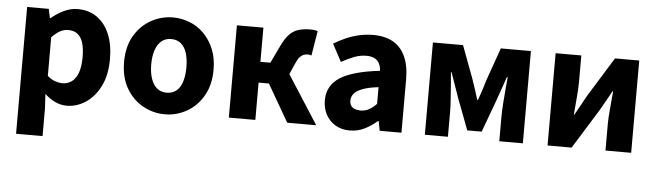

<svg xmlns="http://www.w3.org/2000/svg" viewBox="-49 -768 3990 1169"><g transform="rotate(5 1946.5 -183.5)"><path d="M76 211V-564H208L220 -508H223Q258 -538 299.5 -558Q341 -578 385 -578Q454 -578 503.5 -542.5Q553 -507 579.5 -443Q606 -379 606 -291Q606 -194 572 -126Q538 -58 483.5 -22Q429 14 368 14Q332 14 297.5 -2Q263 -18 233 -46L238 44V211ZM331 -120Q361 -120 386 -137.5Q411 -155 425 -192.5Q439 -230 439 -289Q439 -341 428.5 -375.5Q418 -410 396 -428Q374 -446 338 -446Q311 -446 287.5 -433Q264 -420 238 -393V-157Q262 -136 286 -128Q310 -120 331 -120Z M967 14Q896 14 833 -21Q770 -56 731.5 -122.5Q693 -189 693 -282Q693 -376 731.5 -442Q770 -508 833 -543Q896 -578 967 -578Q1020 -578 1069.5 -558.5Q1119 -539 1157 -500.5Q1195 -462 1217.5 -407.5Q1240 -353 1240 -282Q1240 -189 1201.5 -122.5Q1163 -56 1100.5 -21Q1038 14 967 14ZM967 -118Q1003 -118 1027 -138Q1051 -158 1062.5 -195.5Q1074 -233 1074 -282Q1074 -332 1062.5 -369Q1051 -406 1027 -426Q1003 -446 967 -446Q932 -446 908 -426Q884 -406 871.5 -369Q859 -332 859 -282Q859 -233 871.5 -195.5Q884 -158 908 -138Q932 -118 967 -118Z M1358 0V-564H1520V-355H1581L1631 -460Q1654 -509 1679 -534.5Q1704 -560 1735.5 -569Q1767 -578 1807 -578Q1819 -578 1830.5 -576.5Q1842 -575 1851 -571L1826 -420Q1821 -422 1816 -423.5Q1811 -425 1805 -425Q1791 -425 1779 -420.5Q1767 -416 1755.5 -404Q1744 -392 1733 -366L1702 -296L1892 0H1715L1583 -228H1520V0Z M2098 14Q2047 14 2009.5 -8.5Q1972 -31 1951.5 -69.5Q1931 -108 1931 -156Q1931 -246 2007 -295.5Q2083 -345 2250 -364Q2249 -389 2239.5 -408Q2230 -427 2210.5 -437.5Q2191 -448 2160 -448Q2123 -448 2086 -434Q2049 -420 2008 -397L1951 -504Q1987 -526 2025 -542.5Q2063 -559 2104.5 -568.5Q2146 -578 2190 -578Q2263 -578 2312 -550Q2361 -522 2387 -466Q2413 -410 2413 -325V0H2280L2269 -58H2264Q2229 -27 2187.5 -6.5Q2146 14 2098 14ZM2153 -113Q2182 -113 2205 -126Q2228 -139 2250 -162V-264Q2189 -257 2152.5 -243Q2116 -229 2101 -210Q2086 -191 2086 -168Q2086 -139 2104.5 -126Q2123 -113 2153 -113Z M2556 0V-564H2740L2814 -366Q2826 -332 2836 -301Q2846 -270 2855 -240H2860Q2871 -270 2881 -301Q2891 -332 2901 -366L2971 -564H3155V0H3011V-152Q3011 -182 3014 -226.5Q3017 -271 3021 -316Q3025 -361 3028 -393H3023Q3011 -356 2995.5 -314Q2980 -272 2968 -236L2899 -49H2811L2740 -236Q2728 -272 2712.5 -314.5Q2697 -357 2685 -393H2681Q2684 -361 2687.5 -316Q2691 -271 2694 -226.5Q2697 -182 2697 -152V0Z M3306 0V-564H3463V-402Q3463 -360 3458 -306.5Q3453 -253 3449 -201H3452Q3466 -227 3485.5 -261Q3505 -295 3518 -320L3669 -564H3817V0H3660V-162Q3660 -204 3665.5 -257.5Q3671 -311 3675 -363H3671Q3657 -338 3638 -303.5Q3619 -269 3605 -245L3453 0Z"/></g></svg>

Font: Noto Sans SC ExtraBold
Style: Regular
Weight: 800
Designer: Ryoko NISHIZUKA 西塚涼子 (kana, bopomofo & ideographs); Paul D. Hunt (Latin, Greek & Cyrillic); Sandoll Communications 산돌커뮤니
Foundry: Adobe
Version: Version 2.004-H2;hotconv 1.0.118;makeotfexe 2.5.65603